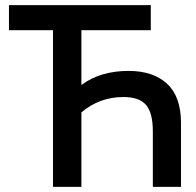

<svg xmlns="http://www.w3.org/2000/svg" viewBox="-20 -730 765 750"><path d="M577 0V-217Q577 -289 550.5 -320Q524 -351 462 -351Q369 -351 298 -291V0H187V-612H15V-710H569V-612H298V-398Q372 -453 482 -453Q579 -453 633 -402.5Q687 -352 687 -250V0Z"/></svg>

Font: Raleway
Style: Regular
Weight: 600
Designer: Matt McInerney, Pablo Impallari, Rodrigo Fuenzalida
Foundry: Matt McInerney, Pablo Impallari, Rodrigo Fuenzalida
Version: Version 1.000;PS 001.001;hotconv 1.0.56; ttfautohint (v1.5)